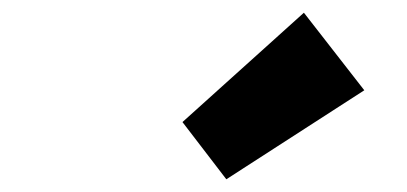

<svg xmlns="http://www.w3.org/2000/svg" viewBox="-20 -860 640 302"><path d="M336 -578 267 -668 458 -840 553 -718Z"/></svg>

Font: Source Code Pro ExtraLight Black
Style: Italic
Weight: 900
Italic angle: -11°
Monospace: yes
Version: Version 1.016;hotconv 1.0.116;makeotfexe 2.5.65601